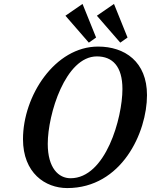

<svg xmlns="http://www.w3.org/2000/svg" viewBox="-20 -947 768 977"><path d="M400 -927 313 -867 432 -730 469 -756ZM560 -927 473 -867 592 -730 629 -756ZM322 10C599 10 728 -273 728 -463C728 -633 615 -710 479 -710C260 -710 97 -460 97 -239C97 -67 210 10 322 10ZM339 -40C278 -40 223 -92 223 -215C223 -366 313 -660 473 -660C552 -660 603 -610 603 -494C603 -347 518 -40 339 -40Z"/></svg>

Font: Pfennig
Style: BoldItalic
Weight: 700
Italic angle: -13°
Version: Version 20100423